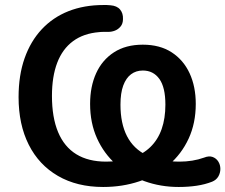

<svg xmlns="http://www.w3.org/2000/svg" viewBox="-20 -735 898 765"><path d="M391 10Q287 10 211 -34Q135 -78 94.5 -158.5Q54 -239 54 -348Q54 -435 78 -503Q102 -571 146.5 -618.5Q191 -666 253 -690.5Q315 -715 392 -715Q399 -715 405 -715Q411 -715 420 -714Q446 -712 458.5 -697Q471 -682 470 -659Q470 -641 460.5 -629.5Q451 -618 438 -613Q425 -608 412 -608Q404 -608 393 -608Q382 -608 375 -607Q313 -602 271 -571Q229 -540 208 -485Q187 -430 187 -353Q187 -267 211.5 -208.5Q236 -150 284 -120.5Q332 -91 403 -91Q461 -91 505 -105.5Q549 -120 579 -149Q609 -178 624 -220.5Q639 -263 639 -318Q639 -387 615 -420.5Q591 -454 549 -454Q522 -454 502 -439Q482 -424 471 -394Q460 -364 460 -318Q460 -243 486 -192.5Q512 -142 564.5 -116.5Q617 -91 696 -91Q721 -91 746 -95Q771 -99 793 -107Q813 -115 827.5 -109.5Q842 -104 850 -91Q858 -78 858 -62Q858 -46 850 -32Q842 -18 825 -11Q797 0 763.5 5Q730 10 692 10Q620 10 556 -13Q492 -36 443 -79.5Q394 -123 366.5 -184Q339 -245 339 -321Q339 -390 363 -443Q387 -496 434 -526.5Q481 -557 549 -557Q617 -557 664 -526.5Q711 -496 735.5 -443Q760 -390 760 -321Q760 -244 731.5 -182.5Q703 -121 652.5 -78Q602 -35 535 -12.5Q468 10 391 10Z"/></svg>

Font: Nunito ExtraLight
Style: Regular
Weight: 200
Designer: Vernon Adams
Foundry: Vernon Adams
Version: Version 3.602